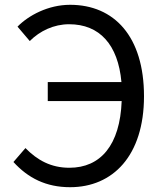

<svg xmlns="http://www.w3.org/2000/svg" viewBox="-20 -767 678 800"><path d="M104 -596C146 -638 204 -666 268 -666C395 -666 472 -581 486 -425H179V-346H487C480 -162 399 -68 269 -68C193 -68 136 -99 86 -150L36 -92C97 -25 172 13 272 13C450 13 580 -118 580 -366C580 -615 456 -747 272 -747C181 -747 99 -703 53 -656Z"/></svg>

Font: Noto Sans KR Regular
Style: Regular
Weight: 400
Designer: Ryoko NISHIZUKA  (kana & ideographs); Paul D. Hunt (Latin, Greek & Cyrillic); Wenlong ZHANG  (bopomofo); Sandoll Communi
Foundry: Adobe Systems Incorporated
Version: Version 1.004;PS 1.004;hotconv 1.0.82;makeotf.lib2.5.63406